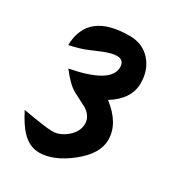

<svg xmlns="http://www.w3.org/2000/svg" viewBox="-140 -993 667 729"><g transform="rotate(30 193.0 -628.0)"><path d="M12 -463Q117 -445 142 -445Q176 -445 206.5 -471.5Q237 -498 237 -532Q237 -563 205 -585Q175 -600 145 -616Q115 -632 77 -682Q245 -714 245 -784Q245 -816 213 -816Q192 -816 157 -802Q130 -791 102 -779Q78 -769 32 -759Q35 -906 217 -906Q274 -906 308.5 -867.5Q343 -829 343 -771Q343 -701 267 -654Q344 -595 344 -523Q344 -462 273.5 -406Q203 -350 140 -350Q96 -350 61 -388Q39 -411 12 -463Z"/></g></svg>

Font: Wortlaut AH
Style: SemiBold
Weight: 600
Designer: Andreas Höfeld
Foundry: Fontgrube AH
Version: Version 2.59